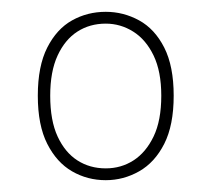

<svg xmlns="http://www.w3.org/2000/svg" viewBox="-20 -732 358 325"><path d="M44 -570Q44 -620 60 -651.5Q76 -683 102 -697.5Q128 -712 159 -712Q189 -712 215.5 -697.5Q242 -683 258 -651.5Q274 -620 274 -570Q274 -520 258 -488.5Q242 -457 215.5 -442Q189 -427 159 -427Q128 -427 102 -442Q76 -457 60 -488.5Q44 -520 44 -570ZM65 -570Q65 -528 77.5 -501Q90 -474 111 -460.5Q132 -447 159 -447Q185 -447 206 -460.5Q227 -474 240 -501Q253 -528 253 -570Q253 -611 240 -638Q227 -665 205.5 -678.5Q184 -692 159 -692Q132 -692 111 -678.5Q90 -665 77.5 -638Q65 -611 65 -570Z"/></svg>

Font: Phudu Light Light
Style: Regular
Weight: 300
Version: Version 1.005;gftools[0.9.23]